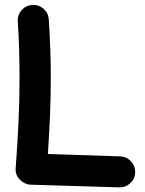

<svg xmlns="http://www.w3.org/2000/svg" viewBox="-20 -728 604 801"><path d="M114.7 -707.5Q141.6 -709 161.6 -691.4Q181.6 -673.8 183.6 -647Q187.5 -585 189.7 -524.4Q191.9 -463.9 191.9 -405.3Q191.9 -324.2 188.5 -244.6Q185.1 -165 179.7 -85.4L480.5 -75.7Q507.3 -75.2 525.9 -55.7Q544.4 -36.1 543.9 -9.3Q543.5 17.6 523.9 35.9Q504.4 54.2 477.5 53.7L108.4 42.5Q83.5 42 63.2 21.7Q43 1.5 45.4 -26.9Q52.7 -123 57.1 -216.8Q61.5 -310.5 61.5 -405.3Q61.5 -462.4 59.8 -520.5Q58.1 -578.6 54.2 -638.7Q52.2 -665.5 70.1 -685.5Q87.9 -705.6 114.7 -707.5Z"/></svg>

Font: Mikhak-FD Bold
Style: Regular
Weight: 700
Designer: Amin Abedi
Version: Version 3.3